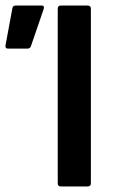

<svg xmlns="http://www.w3.org/2000/svg" viewBox="-20 -675 422 695"><path d="M200 0Q189 0 189 -12V-643Q189 -655 200 -655H297Q309 -655 309 -643V-12Q309 0 297 0ZM9 -499Q-2 -499 0 -511L25 -646Q27 -655 37 -655H131Q142 -655 138 -642L92 -508Q89 -499 79 -499Z"/></svg>

Font: Sofia Sans
Style: Bold
Weight: 700
Designer: Botio Nikoltchev, Ani Petrova
Foundry: lettersoup
Version: Version 4.100; ttfautohint (v1.8.4.7-5d5b)